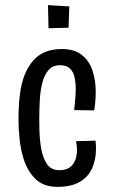

<svg xmlns="http://www.w3.org/2000/svg" viewBox="-20 -716 442 748"><path d="M204 12Q150 12 118.5 -18.5Q87 -49 72 -97Q61 -132 56.5 -172Q52 -212 52 -253Q52 -303 57.5 -347.5Q63 -392 77 -427Q90 -457 108.5 -479Q127 -501 155 -513Q183 -525 221 -525Q269 -525 298 -502.5Q327 -480 340 -442Q353 -404 353 -357Q353 -340 351.5 -322Q350 -304 347 -286L269 -287Q271 -309 273 -329Q275 -349 275 -367Q275 -395 270 -416.5Q265 -438 251.5 -450Q238 -462 214 -462Q185 -462 168.5 -442.5Q152 -423 144 -390Q137 -361 135 -325.5Q133 -290 133 -253Q133 -232 133.5 -211Q134 -190 136 -170.5Q138 -151 141 -134Q148 -98 164 -75.5Q180 -53 211 -53Q236 -53 251 -63.5Q266 -74 273 -92Q280 -110 280 -132Q280 -140 279 -148.5Q278 -157 276 -166L352 -168Q353 -160 353.5 -152.5Q354 -145 354 -137Q354 -93 338.5 -59.5Q323 -26 290 -7Q257 12 204 12ZM169 -606 167 -696 250 -691 247 -608Z"/></svg>

Font: Truculenta Medium
Style: Regular
Weight: 500
Version: Version 1.002